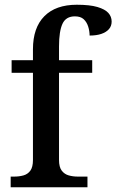

<svg xmlns="http://www.w3.org/2000/svg" viewBox="-20 -790 491 810"><path d="M25 0V-45H40Q61 -45 79 -50Q97 -55 108 -70Q119 -85 119 -115V-483H29V-536H119V-582Q119 -673 167 -721.5Q215 -770 304 -770Q359 -770 391 -760.5Q423 -751 437 -735.5Q451 -720 451 -699Q451 -680 439.5 -667Q428 -654 407.5 -647Q387 -640 358 -640Q358 -659 352 -678Q346 -697 333 -709Q320 -721 296 -721Q258 -721 243.5 -689.5Q229 -658 229 -594V-536H369V-483H229V-115Q229 -85 240.5 -70Q252 -55 270 -50Q288 -45 308 -45H349V0Z"/></svg>

Font: Noto Serif Thai Medium
Style: Regular
Weight: 500
Version: Version 2.001